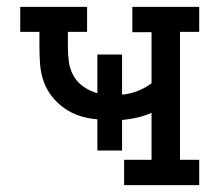

<svg xmlns="http://www.w3.org/2000/svg" viewBox="-20 -540 640 560"><path d="M342 0V-74H422V-211Q402 -202 380 -197Q358 -192 336 -190V-101H264V-192Q238 -194 214 -201.5Q190 -209 169 -223.5Q148 -238 132 -258Q116 -278 107.5 -302Q99 -326 97 -351.5Q95 -377 95 -402V-447H39V-520H234V-447H178V-402Q178 -380 181 -358.5Q184 -337 195 -318Q206 -299 224.5 -286.5Q243 -274 264 -268V-381H336V-264Q359 -266 381 -274.5Q403 -283 422 -297V-446H366V-520H561V-447H505V-74H561V0Z"/></svg>

Font: Iosevka Etoile
Style: Regular
Weight: 400
Designer: Belleve Invis
Foundry: Belleve Invis
Version: Version 33.2.4